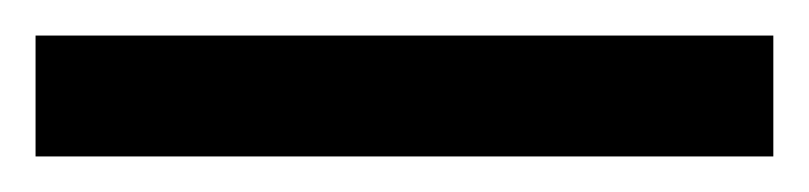

<svg xmlns="http://www.w3.org/2000/svg" viewBox="-22 70 455 108"><path d="M-2 90H413V158H-2Z"/></svg>

Font: hextamil15
Style: Book
Weight: 400
Designer: Jelle Bosma - Monotype Design Team
Foundry: Monotype Imaging Inc.
Version: Version 2.003